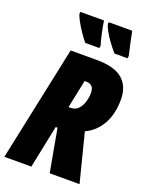

<svg xmlns="http://www.w3.org/2000/svg" viewBox="-176 -1031 867 1118"><g transform="rotate(20 257.0 -472.0)"><path d="M-4.9 0 146 -713.9H307.1Q417.5 -713.9 468.3 -670.2Q519 -626.5 519 -544.9Q519 -453.6 482.7 -390.6Q446.3 -327.6 384.8 -299.8L460.9 0H275.9L228 -265.1H216.8L162.1 0ZM247.1 -399.9H261.2Q289.1 -399.9 306.9 -418.7Q324.7 -437.5 333.3 -465.8Q341.8 -494.1 341.8 -522Q341.8 -574.2 293.9 -574.2H283.2ZM392.1 -784.2Q370.1 -808.6 349.4 -837.2Q328.6 -865.7 314.2 -891.8Q299.8 -918 296.9 -934.1L298.8 -944.3H443.8Q446.8 -926.3 454.6 -889.6Q462.4 -853 475.1 -798.3L472.2 -784.2ZM210.9 -784.2Q192.9 -805.7 172.9 -835.2Q152.8 -864.7 138.2 -892.1Q123.5 -919.4 121.1 -934.1L123 -944.3H269Q272.9 -913.6 281.7 -872.8Q290.5 -832 300.8 -798.3L297.9 -784.2Z"/></g></svg>

Font: Open Sans Condensed ExtraBold
Style: Italic
Weight: 800
Width: 3
Italic angle: -12°
Designer: Monotype Design Team
Foundry: Monotype Imaging Inc.
Version: Version 3.003; ttfautohint (v1.8.4)